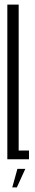

<svg xmlns="http://www.w3.org/2000/svg" viewBox="-20 -695 154 838"><path d="M12 0H106.5V-38H61.5V-675H12ZM33.5 123H53.5L90.5 42H56Z"/></svg>

Font: Anybody UltraCondensed Light
Style: Regular
Weight: 300
Width: 1
Version: Version 1.113;gftools[0.9.25]